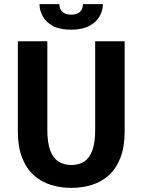

<svg xmlns="http://www.w3.org/2000/svg" viewBox="-20 -900 690 931"><path d="M326 11Q273.5 11 226.8 -3.5Q180 -18 144 -50.2Q108 -82.5 87.2 -135.2Q66.5 -188 66.5 -264V-700H209.5V-270.5Q209.5 -209 223.2 -171.5Q237 -134 263.2 -117Q289.5 -100 326 -100Q363 -100 388.8 -117Q414.5 -134 428 -171.5Q441.5 -209 441.5 -270.5V-700H584.5V-264Q584.5 -188 564 -135.2Q543.5 -82.5 507.8 -50.2Q472 -18 425.5 -3.5Q379 11 326 11ZM324.5 -756Q270.5 -756 237 -774Q203.5 -792 187.5 -820.5Q171.5 -849 171.5 -880H268Q268 -864.5 274.5 -853Q281 -841.5 293.8 -835.2Q306.5 -829 325.5 -829Q344.5 -829 357 -835.2Q369.5 -841.5 375.8 -853Q382 -864.5 382 -880H479Q479 -849 462.8 -820.5Q446.5 -792 412.2 -774Q378 -756 324.5 -756Z"/></svg>

Font: Trispace Thin SemiBold
Style: Regular
Weight: 600
Version: Version 1.210